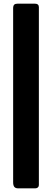

<svg xmlns="http://www.w3.org/2000/svg" viewBox="-20 -867 285 1052"><path d="M80 165Q65 165 58.5 157Q52 149 52 132V-821Q52 -836 58 -841.5Q64 -847 77 -847H170Q193 -847 193 -828V147Q193 155 187.5 160Q182 165 173 165Z"/></svg>

Font: Libre Franklin Black
Style: Regular
Weight: 900
Designer: Pablo Impallari, Rodrigo Fuenzalida
Foundry: Impallari Type
Version: Version 1.002; ttfautohint (v1.5)